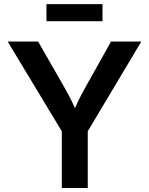

<svg xmlns="http://www.w3.org/2000/svg" viewBox="-20 -934 740 954"><path d="M287.1 0V-281.7L18.1 -727.5H169.4L299.8 -500Q319.8 -465.3 336.2 -431.9Q352.5 -398.4 370.1 -355H335.4Q352.5 -398.9 368.9 -432.6Q385.3 -466.3 404.3 -500L531.7 -727.5H682.1L416 -281.7V0ZM489.3 -913.6V-828.6H210.9V-913.6Z"/></svg>

Font: Inter 20pt SemiBold
Style: Regular
Weight: 600
Version: Version 4.001;git-66647c0bb